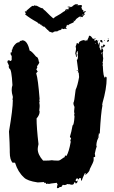

<svg xmlns="http://www.w3.org/2000/svg" viewBox="-20 -916 579 979"><path d="M436 -733.9H438Q444.8 -731.9 453.6 -718.3H459.5Q460.4 -718.3 467.3 -720.2V-716.3H461.4V-708.5H465.3L471.2 -712.4H475.1Q475.1 -706.5 479 -706.5V-704.6L477.1 -700.7Q481 -700.7 481 -689H482.9L484.9 -698.7H488.8L486.8 -675.3L492.7 -663.6Q490.7 -663.6 490.7 -661.6L494.6 -659.7H496.6V-669.4H500.5Q503.4 -669.4 506.3 -659.7L504.4 -646V-634.3Q504.4 -626.5 506.3 -618.7Q504.4 -597.2 502.4 -597.2L504.4 -593.3V-587.4Q504.4 -585.4 502.4 -585.4Q504.4 -581.5 504.4 -579.6Q506.3 -521 516.1 -519V-524.9H518.1Q523.9 -524.9 523.9 -517.1Q523.9 -464.4 502.4 -390.1Q502.4 -382.3 500.5 -382.3L502.4 -378.4Q494.6 -342.3 488.8 -235.8Q484.9 -233.9 482.9 -233.9L484.9 -224.1L481 -226.1V-220.2Q484.9 -220.2 484.9 -218.3Q472.7 -201.2 471.2 -175.3Q473.1 -171.4 473.1 -169.4Q469.2 -160.6 463.4 -132.3Q465.3 -125 465.3 -116.7Q461.9 -114.7 457.5 -114.7V-99.1Q457.5 -91.3 438 -54.2Q438 -41.5 414.6 -22.9V-24.9Q418.5 -29.8 418.5 -30.8Q416.5 -30.8 412.6 -32.7Q397 0.5 397 4.4H393.1V-7.3H383.3Q383.3 -1.5 379.4 -1.5Q375.5 -1.5 375.5 -7.3Q365.7 -5.9 365.7 6.3Q367.7 6.3 371.6 8.3Q372.1 4.4 375.5 4.4V6.3Q375.5 17.1 365.7 20Q363.8 16.1 363.8 14.2H357.9Q357.9 25.9 346.2 25.9Q332.5 24.4 332.5 22L328.6 23.9L324.7 22Q314.9 27.8 309.1 27.8H305.2L301.3 25.9Q293.5 33.2 293.5 37.6H283.7Q281.7 43.5 272 43.5L270 39.6Q273.9 24.9 273.9 22Q270 22 270 16.1Q233.9 20 229 22Q225.1 20 223.1 20L219.2 22Q213.4 22 213.4 16.1H209.5L205.6 18.1V12.2Q178.7 14.2 172.4 14.2Q118.7 6.3 102.1 -11.2Q71.3 -39.1 57.1 -85.4Q53.2 -87.4 51.3 -87.4Q47.4 -85.4 45.4 -85.4Q29.8 -100.1 29.8 -140.1V-151.9Q29.8 -178.7 25.9 -245.6Q45.4 -359.4 45.4 -405.8Q45.4 -407.7 43.5 -407.7L45.4 -417.5V-423.3Q39.6 -442.4 39.6 -456.5Q39.6 -470.7 43.5 -481.9Q39.1 -565.9 27.8 -565.9Q23.9 -574.2 23.9 -575.7L25.9 -579.6Q22 -591.8 18.1 -597.2V-603Q18.1 -607.9 25.9 -608.9Q32.2 -605 35.6 -605L39.6 -610.8V-630.4Q33.7 -638.2 33.7 -642.1Q35.6 -646 35.6 -647.9Q33.7 -647.9 33.7 -649.9H35.6L39.6 -647.9Q39.6 -655.8 41.5 -655.8L39.6 -659.7V-661.6Q43.9 -661.6 45.4 -673.3Q60.5 -700.7 78.6 -700.7L82.5 -708.5L86.4 -706.5L92.3 -710.4H94.2Q119.6 -710.4 131.3 -657.7Q139.2 -657.7 164.6 -626.5Q174.3 -626.5 178.2 -601.1Q180.2 -601.1 180.2 -599.1Q180.2 -592.3 168.5 -577.6L170.4 -573.7Q168 -564 164.6 -564L172.4 -550.3Q170.4 -550.3 164.6 -542.5Q174.3 -512.2 182.1 -409.7Q182.1 -407.7 180.2 -407.7L182.1 -397.9Q182.1 -394 180.2 -394L182.1 -380.4V-370.6Q182.1 -363.8 180.2 -353Q182.1 -349.1 182.1 -347.2Q182.1 -329.6 166.5 -312Q166.5 -265.1 176.3 -181.2Q172.4 -163.6 172.4 -155.8Q172.4 -127.9 199.7 -97.2H217.3Q232.4 -97.2 244.6 -99.1Q254.4 -97.2 270 -97.2H277.8Q285.2 -97.2 305.2 -112.8Q311 -112.8 311 -122.6H314.9L318.8 -120.6Q331.5 -141.6 340.3 -190.9V-194.8Q338.4 -198.7 338.4 -200.7Q342.3 -207 342.3 -212.4Q339.4 -212.4 336.4 -218.3Q344.2 -242.7 350.1 -276.9Q356.9 -276.9 359.9 -321.8L357.9 -331.5L359.9 -335.4Q357.9 -343.3 357.9 -349.1Q357.9 -353.5 359.9 -370.6Q354 -381.3 354 -392.1Q358.4 -392.1 365.7 -458.5Q375.5 -478.5 383.3 -522.9Q381.3 -543.5 381.3 -546.4H377.4V-550.3Q377.4 -552.2 379.4 -552.2L371.6 -610.8Q377.4 -610.8 377.4 -630.4Q377.4 -632.3 375.5 -636.2Q377.4 -640.1 377.4 -642.1L375.5 -655.8H373.5Q373.5 -650.9 369.6 -646Q371.6 -635.3 371.6 -628.4V-626.5H367.7Q367.7 -633.3 363.8 -644Q367.7 -661.6 367.7 -667.5Q367.7 -668.9 365.7 -679.2Q371.6 -693.8 371.6 -696.8H373.5Q374.5 -696.8 379.4 -692.9H381.3Q381.3 -708 410.6 -712.4Q412.6 -708.5 412.6 -706.5H416.5V-712.4H420.4V-708.5H424.3Q424.3 -710.4 434.1 -730Q432.1 -730 432.1 -731.9ZM529.8 -720.2H533.7V-718.3H529.8ZM533.7 -714.4 535.6 -710.4V-708.5Q535.6 -705.6 529.8 -702.6Q525.9 -702.6 525.9 -706.5Q525.9 -709.5 533.7 -714.4ZM498.5 -712.4 502.4 -706.5V-698.7H500.5Q491.7 -702.6 490.7 -706.5V-710.4Q491.7 -710.4 498.5 -712.4ZM514.2 -712.4V-708.5H510.3Q510.7 -712.4 514.2 -712.4ZM479 -710.4H481V-706.5H479ZM467.3 -696.8V-692.9H469.2V-696.8ZM506.3 -689Q509.8 -687 516.1 -687V-685.1Q511.2 -673.3 500.5 -673.3H494.6V-675.3Q497.6 -683.1 500.5 -683.1Q501 -679.2 504.4 -679.2H506.3V-681.2Q504.4 -685.1 504.4 -687Q506.3 -687 506.3 -689ZM498.5 -649.9V-646Q502.4 -646 502.4 -649.9ZM496.6 -644V-640.1H500.5V-644ZM371.6 -558.1H375.5V-554.2H371.6ZM479 -218.3V-214.4H481V-218.3ZM368.2 -892.1H375.5V-893.1H368.2ZM371.6 -888.2H375.5V-889.2H371.6ZM335.4 -875.5H337.4V-879.4H335.4ZM316.9 -862.3H319.8V-863.8H316.9ZM396.5 -837.4Q402.3 -837.4 406.7 -843.8H405.3Q396.5 -838.9 396.5 -837.4ZM355 -808.1H356.9V-810.5H355ZM387.7 -822.3Q387.7 -825.7 391.1 -826.2Q391.1 -822.3 387.7 -822.3ZM247.6 -750Q243.7 -750 230.5 -755.4Q224.6 -764.2 221.7 -764.2L206.1 -780.3H200.7Q194.3 -787.1 190.4 -787.1L192.4 -789.1Q182.1 -790.5 182.1 -795.9Q179.7 -794.4 177.2 -794.4Q177.2 -797.4 168.5 -803.2Q133.8 -821.8 108.4 -842.3V-843.8L111.8 -847.7V-849.1L106.4 -855Q106.4 -858.9 117.2 -858.9L114.7 -861.3Q143.1 -886.2 145 -886.2L153.8 -884.8Q153.8 -886.2 151.4 -886.2L153.8 -888.7L165.5 -886.2V-887.7Q189.5 -873.5 198.2 -873.5Q205.1 -863.3 208.5 -863.3Q241.7 -829.6 251.5 -822.3Q251.5 -822.8 252.9 -822.8Q265.1 -833.5 268.1 -833.5Q276.4 -838.9 288.1 -845.2Q308.1 -860.4 313.5 -860.4Q313.5 -861.3 311.5 -861.3Q312.5 -869.1 323.7 -869.1Q327.1 -867.7 328.6 -867.7L330.6 -876.5Q330.6 -877.9 328.6 -880.4Q325.2 -879.4 322.3 -879.4Q322.3 -881.3 332.5 -882.8L339.4 -880.4L342.8 -881.8L345.7 -880.4Q358.9 -894.5 371.6 -895.5L378.4 -893.1Q377 -891.1 377 -889.2L395.5 -890.6Q395.5 -888.7 398.4 -885.3Q398.4 -881.8 395.5 -881.8L397 -879.4L393.6 -875.5Q395.5 -875.5 398.4 -874Q398.4 -871.1 395.5 -871.1Q397 -869.1 406.7 -860.4L403.3 -856.4V-855Q411.1 -858.9 415 -858.9L418.9 -857.9Q411.1 -850.1 408.2 -850.1Q412.1 -843.8 412.1 -840.8L408.2 -839.8L399.9 -828.6H397.9L393.1 -831.1H384.8Q365.2 -818.4 365.2 -813.5Q355 -806.6 355 -801.8Q328.1 -791 328.1 -787.1H324.7V-789.1H321.3Q317.4 -774.4 314.9 -774.4Q314.9 -772 321.3 -770L319.3 -767.6Q316.4 -767.6 309.6 -770Q309.6 -769 304.2 -767.6Q299.3 -767.6 299.3 -770L292 -769L293.9 -766.1Q292 -764.2 289.1 -764.2V-762.7H285.2Q272 -758.3 272 -755.4Q269.5 -755.4 266.6 -756.3Q251 -754.9 251 -750Z"/></svg>

Font: Mister Brush
Style: Regular
Weight: 400
Designer: GGBotNet
Foundry: GGBotNet
Version: 1.00